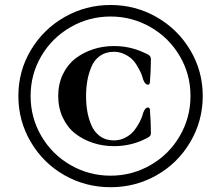

<svg xmlns="http://www.w3.org/2000/svg" viewBox="-20 -783 898 781"><path d="M105.5 -205.1Q54.7 -291 54.7 -392.6Q54.7 -494.1 105.5 -579.1Q156.2 -664.1 242.2 -713.4Q328.1 -762.7 429.7 -762.7Q531.2 -762.7 617.2 -713.4Q703.1 -664.1 753.9 -579.1Q804.7 -494.1 804.7 -392.6Q804.7 -291 753.9 -205.1Q703.1 -119.1 617.2 -70.3Q531.2 -21.5 429.7 -21.5Q328.1 -21.5 242.2 -70.3Q156.2 -119.1 105.5 -205.1ZM147.9 -554.7Q104.5 -480.5 104.5 -392.6Q104.5 -304.7 147.9 -230Q191.4 -155.3 266.6 -111.8Q341.8 -68.4 429.7 -68.4Q517.6 -68.4 592.8 -111.8Q668 -155.3 711.4 -230Q754.9 -304.7 754.9 -392.6Q754.9 -480.5 711.4 -554.7Q668 -628.9 592.8 -672.4Q517.6 -715.8 429.7 -715.8Q341.8 -715.8 266.6 -672.4Q191.4 -628.9 147.9 -554.7ZM443.4 -595.7Q505.9 -595.7 560.5 -571.3Q582 -562.5 587.9 -557.1Q593.8 -551.8 593.8 -541Q593.8 -499 589.8 -447.3Q587.9 -438.5 582 -438.5Q570.3 -438.5 562.5 -459Q558.6 -474.6 553.2 -486.3Q547.9 -498 537.6 -515.6Q527.3 -533.2 514.6 -544.4Q502 -555.7 483.4 -564Q464.8 -572.3 443.4 -572.3Q410.2 -572.3 386.7 -555.7Q363.3 -539.1 351.6 -510.7Q339.8 -482.4 335 -453.1Q330.1 -423.8 330.1 -391.6Q330.1 -359.4 335 -330.6Q339.8 -301.8 351.6 -273.9Q363.3 -246.1 386.7 -229Q410.2 -211.9 443.4 -211.9Q464.8 -211.9 483.4 -220.2Q502 -228.5 514.6 -240.2Q527.3 -252 537.6 -268.6Q547.9 -285.2 553.2 -297.4Q558.6 -309.6 562.5 -324.2Q570.3 -345.7 582 -345.7Q587.9 -345.7 589.8 -337.9Q593.8 -285.2 593.8 -242.2Q593.8 -232.4 587.9 -227.5Q582 -222.7 560.5 -212.9Q505.9 -188.5 443.4 -188.5Q398.4 -188.5 358.4 -201.7Q318.4 -214.8 286.6 -239.3Q254.9 -263.7 235.8 -303.7Q216.8 -343.8 216.8 -392.6Q216.8 -441.4 235.8 -481Q254.9 -520.5 286.6 -544.9Q318.4 -569.3 358.4 -582.5Q398.4 -595.7 443.4 -595.7Z"/></svg>

Font: Monomakh Unicode TT
Style: Medium
Weight: 500
Designer: Alexey Kryukov, Aleksandr Andreev
Version: Version 1.1